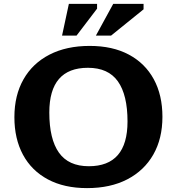

<svg xmlns="http://www.w3.org/2000/svg" viewBox="-20 -955 909 987"><path d="M441 -719Q559 -719 642.5 -674.2Q726 -629.5 770.5 -547.8Q815 -466 815 -354.5Q815 -242.5 768 -160.2Q721 -78 634.2 -33Q547.5 12 427.5 12Q310 12 226.2 -32.8Q142.5 -77.5 98.2 -159.5Q54 -241.5 54 -352.5Q54 -465 100.8 -547.2Q147.5 -629.5 234.5 -674.2Q321.5 -719 441 -719ZM436.5 -100.5Q635.5 -100.5 635.5 -330.5Q635.5 -467 586 -536.8Q536.5 -606.5 432 -606.5Q233.5 -606.5 233.5 -376.5Q233.5 -240 283 -170.2Q332.5 -100.5 436.5 -100.5ZM473 -772 562 -935H718V-907L551 -772ZM299 -772 334 -935H479V-910.5L373.5 -772Z"/></svg>

Font: Newsreader Caption SemiBold
Style: Regular
Weight: 600
Designer: Hugues Gentile
Foundry: Production Type
Version: Version 1.001